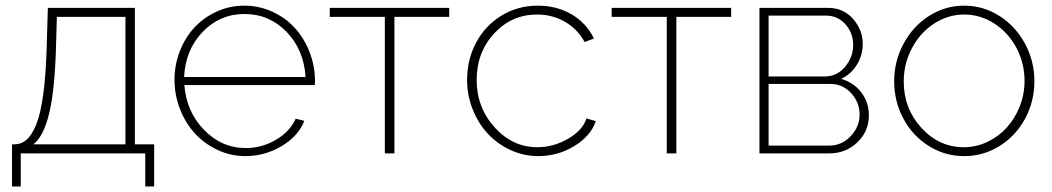

<svg xmlns="http://www.w3.org/2000/svg" viewBox="-20 -548 3760 686"><path d="M22.9 118.2V-32.2H29.8Q55.2 -32.2 74.2 -48.1Q93.3 -64 109.1 -102.3Q125 -140.6 134.5 -210.9Q144 -281.2 147 -383.8L150.9 -520H461.9V-32.2H530.8V118.2H499V0H54.2V118.2ZM99.1 -32.2H428.2V-487.8H183.1L180.2 -382.8Q175.8 -226.1 155.8 -143.3Q135.7 -60.5 99.1 -32.2Z M856.4 9.8Q804.7 9.8 757.6 -12.2Q710.4 -34.2 676.8 -70.8Q643.1 -107.4 623.3 -157.7Q603.5 -208 603.5 -263.2Q603.5 -316.9 622.8 -366Q642.1 -415 675.3 -450.4Q708.5 -485.8 754.6 -506.8Q800.8 -527.8 852.5 -527.8Q905.3 -527.8 952.1 -506.6Q999 -485.4 1032.5 -449.2Q1065.9 -413.1 1085.4 -363.5Q1105 -314 1105.5 -259.8Q1105.5 -249 1104.5 -244.1H638.7Q646 -148.9 709 -84Q772 -19 858.4 -19Q915.5 -19 965.6 -48.3Q1015.6 -77.6 1036.6 -124L1067.4 -116.2Q1045.9 -61.5 986.1 -25.9Q926.3 9.8 856.4 9.8ZM637.7 -272.9H1071.8Q1065.4 -371.1 1003.4 -434.6Q941.4 -498 853.5 -498Q765.6 -498 704.1 -434.1Q642.6 -370.1 637.7 -272.9Z M1355 0V-487.8H1158.2V-520H1585V-487.8H1389.2V0Z M1902.8 9.8Q1851.1 9.8 1804 -12Q1756.8 -33.7 1722.9 -70.3Q1689 -106.9 1668.9 -157.2Q1648.9 -207.5 1648.9 -262.2Q1648.9 -335.9 1681.6 -396.7Q1714.4 -457.5 1772.5 -492.7Q1830.6 -527.8 1901.9 -527.8Q1969.2 -527.8 2022.5 -496.6Q2075.7 -465.3 2102.1 -410.2L2068.8 -397.9Q2043.9 -443.8 1998.8 -470Q1953.6 -496.1 1898.9 -496.1Q1808.1 -496.1 1745.6 -428.5Q1683.1 -360.8 1683.1 -262.2Q1683.1 -164.1 1747.3 -93Q1811.5 -22 1899.9 -22Q1958 -22 2010.5 -52.7Q2063 -83.5 2075.2 -125L2108.9 -115.2Q2090.3 -61.5 2031.5 -25.9Q1972.7 9.8 1902.8 9.8Z M2362.3 0V-487.8H2165.5V-520H2592.3V-487.8H2396.5V0Z M2693.4 0V-520H2937.5Q2993.2 -520 3027.8 -480.7Q3062.5 -441.4 3062.5 -391.1Q3062.5 -350.6 3041.5 -316.7Q3020.5 -282.7 2985.4 -266.1Q3030.3 -253.4 3057.4 -217.8Q3084.5 -182.1 3084.5 -136.2Q3084.5 -79.1 3043.5 -39.6Q3002.4 0 2943.4 0ZM2726.1 -274.9H2927.2Q2970.2 -274.9 2999.3 -309.3Q3028.3 -343.8 3028.3 -387.2Q3028.3 -430.2 3000.7 -461.2Q2973.1 -492.2 2931.2 -492.2H2726.1ZM2726.1 -27.8H2943.4Q2987.3 -27.8 3019.3 -61.5Q3051.3 -95.2 3051.3 -138.2Q3051.3 -182.6 3021 -215.3Q2990.7 -248 2947.3 -248H2726.1Z M3424.8 -527.8Q3493.2 -527.8 3551 -491Q3608.9 -454.1 3642.3 -391.8Q3675.8 -329.6 3675.8 -257.8Q3675.8 -186 3642.8 -124.5Q3609.9 -63 3551.8 -26.6Q3493.7 9.8 3424.8 9.8Q3356 9.8 3298.1 -26.6Q3240.2 -63 3207.5 -124.5Q3174.8 -186 3174.8 -257.8Q3174.8 -329.6 3208.3 -391.8Q3241.7 -454.1 3299.3 -491Q3356.9 -527.8 3424.8 -527.8ZM3423.8 -22Q3467.8 -22 3507.8 -41Q3547.9 -60.1 3576.9 -92Q3606 -124 3623.3 -167.7Q3640.6 -211.4 3640.6 -258.8Q3640.6 -322.3 3611.6 -377Q3582.5 -431.6 3532.7 -463.9Q3482.9 -496.1 3424.8 -496.1Q3367.2 -496.1 3317.4 -463.6Q3267.6 -431.2 3238.3 -376Q3209 -320.8 3209 -256.8Q3209 -160.2 3272.2 -91.1Q3335.4 -22 3423.8 -22Z"/></svg>

Font: Rawline ExtraLight
Style: Regular
Weight: 275
Designer: Matt McInerney, Pablo Impallari, Rodrigo Fuenzalida
Foundry: Matt McInerney, Pablo Impallari, Rodrigo Fuenzalida
Version: Version 4.020;PS 004.020;hotconv 1.0.88;makeotf.lib2.5.64775